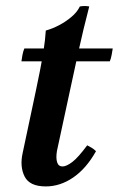

<svg xmlns="http://www.w3.org/2000/svg" viewBox="-20 -620 404 654"><path d="M53 -411Q54 -420 56.5 -433Q59 -446 63 -455H364Q363 -448 360.5 -434Q358 -420 354 -411ZM277 -125Q285 -121 292.5 -116.5Q300 -112 307 -105Q274 -46 229.5 -15.5Q185 15 136 15Q81 15 64 -18.5Q47 -52 57 -98L102 -310Q109 -343 116 -378.5Q123 -414 128.5 -449Q134 -484 136 -516Q158 -522 181 -534Q204 -546 223.5 -562.5Q243 -579 252 -598Q269 -601 284 -598Q263 -517 248 -448.5Q233 -380 218 -310L174 -106Q170 -82 174.5 -67.5Q179 -53 193 -53Q206 -53 226 -68Q246 -83 277 -125Z"/></svg>

Font: Poltawski Nowy SemiBold
Style: Italic
Weight: 600
Italic angle: -12°
Version: Version 1.001;gftools[0.9.25]